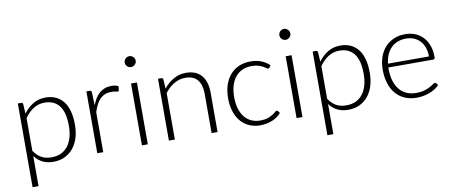

<svg xmlns="http://www.w3.org/2000/svg" viewBox="-74 -1029 3593 1521"><g transform="rotate(-10 1722.0 -269.0)"><path d="M130 -108.5Q144.5 -87 160.2 -72.2Q176 -57.5 193.5 -48.2Q211 -39 230.8 -35Q250.5 -31 272.5 -31Q316.5 -31 349.5 -47Q382.5 -63 404.8 -92.2Q427 -121.5 438.2 -162.2Q449.5 -203 449.5 -252Q449.5 -363 408.5 -415.2Q367.5 -467.5 291 -467.5Q241.5 -467.5 201.5 -442Q161.5 -416.5 130 -371ZM128 -408Q161 -453 205.2 -479.5Q249.5 -506 304.5 -506Q396 -506 447.2 -442.5Q498.5 -379 498.5 -252Q498.5 -197.5 484.2 -150.2Q470 -103 442.2 -68.2Q414.5 -33.5 374.2 -13.5Q334 6.5 281.5 6.5Q231 6.5 194 -12Q157 -30.5 130 -66.5V176H82V-497.5H108.5Q121 -497.5 123 -485Z M679 -377.5Q690.5 -408 705.2 -431.8Q720 -455.5 739.2 -472Q758.5 -488.5 782.2 -497.2Q806 -506 835 -506Q850.5 -506 865.5 -503.2Q880.5 -500.5 892 -493.5L888 -460.5Q885.5 -452.5 878.5 -452.5Q872.5 -452.5 860.2 -456Q848 -459.5 828 -459.5Q799 -459.5 776.8 -450.8Q754.5 -442 736.8 -424.5Q719 -407 705.8 -381.2Q692.5 -355.5 681.5 -322V0H633.5V-497.5H659Q667.5 -497.5 671 -494Q674.5 -490.5 675.5 -482Z M1040 -497.5V0H992.5V-497.5ZM1060.5 -669Q1060.5 -660 1056.8 -652.2Q1053 -644.5 1047 -638.5Q1041 -632.5 1033 -629Q1025 -625.5 1016 -625.5Q1007 -625.5 999 -629Q991 -632.5 985 -638.5Q979 -644.5 975.5 -652.2Q972 -660 972 -669Q972 -678 975.5 -686.2Q979 -694.5 985 -700.5Q991 -706.5 999 -710Q1007 -713.5 1016 -713.5Q1025 -713.5 1033 -710Q1041 -706.5 1047 -700.5Q1053 -694.5 1056.8 -686.2Q1060.5 -678 1060.5 -669Z M1255 -410.5Q1289.5 -453.5 1334.8 -479.5Q1380 -505.5 1435.5 -505.5Q1476.5 -505.5 1507.8 -492.5Q1539 -479.5 1559.5 -455Q1580 -430.5 1590.5 -396Q1601 -361.5 1601 -318V0H1553V-318Q1553 -388 1521 -427.8Q1489 -467.5 1423.5 -467.5Q1375 -467.5 1332.8 -442.8Q1290.5 -418 1257.5 -374V0H1209.5V-497.5H1236Q1248.5 -497.5 1250.5 -485Z M2094 -431Q2091.5 -428.5 2089.2 -426.8Q2087 -425 2083 -425Q2078 -425 2069.5 -431.8Q2061 -438.5 2046.5 -446.5Q2032 -454.5 2010.2 -461.2Q1988.5 -468 1957.5 -468Q1914.5 -468 1881.2 -452.8Q1848 -437.5 1825 -409Q1802 -380.5 1790.2 -340Q1778.5 -299.5 1778.5 -249Q1778.5 -196.5 1790.8 -156Q1803 -115.5 1825.5 -87.8Q1848 -60 1880 -45.5Q1912 -31 1951 -31Q1987 -31 2011.2 -39.5Q2035.5 -48 2051.2 -58Q2067 -68 2076 -76.5Q2085 -85 2091 -85Q2097 -85 2101 -80L2113.5 -64Q2102 -49 2084.5 -36Q2067 -23 2045 -13.5Q2023 -4 1997.2 1.2Q1971.5 6.5 1943.5 6.5Q1896 6.5 1856.8 -10.8Q1817.5 -28 1789.2 -60.8Q1761 -93.5 1745.2 -141Q1729.5 -188.5 1729.5 -249Q1729.5 -306 1744.5 -353Q1759.5 -400 1788.5 -434Q1817.5 -468 1859.2 -486.8Q1901 -505.5 1955 -505.5Q2003.5 -505.5 2041 -490Q2078.5 -474.5 2106.5 -448Z M2284 -497.5V0H2236.5V-497.5ZM2304.5 -669Q2304.5 -660 2300.8 -652.2Q2297 -644.5 2291 -638.5Q2285 -632.5 2277 -629Q2269 -625.5 2260 -625.5Q2251 -625.5 2243 -629Q2235 -632.5 2229 -638.5Q2223 -644.5 2219.5 -652.2Q2216 -660 2216 -669Q2216 -678 2219.5 -686.2Q2223 -694.5 2229 -700.5Q2235 -706.5 2243 -710Q2251 -713.5 2260 -713.5Q2269 -713.5 2277 -710Q2285 -706.5 2291 -700.5Q2297 -694.5 2300.8 -686.2Q2304.5 -678 2304.5 -669Z M2501.5 -108.5Q2516 -87 2531.8 -72.2Q2547.5 -57.5 2565 -48.2Q2582.5 -39 2602.2 -35Q2622 -31 2644 -31Q2688 -31 2721 -47Q2754 -63 2776.2 -92.2Q2798.5 -121.5 2809.8 -162.2Q2821 -203 2821 -252Q2821 -363 2780 -415.2Q2739 -467.5 2662.5 -467.5Q2613 -467.5 2573 -442Q2533 -416.5 2501.5 -371ZM2499.5 -408Q2532.5 -453 2576.8 -479.5Q2621 -506 2676 -506Q2767.5 -506 2818.8 -442.5Q2870 -379 2870 -252Q2870 -197.5 2855.8 -150.2Q2841.5 -103 2813.8 -68.2Q2786 -33.5 2745.8 -13.5Q2705.5 6.5 2653 6.5Q2602.5 6.5 2565.5 -12Q2528.5 -30.5 2501.5 -66.5V176H2453.5V-497.5H2480Q2492.5 -497.5 2494.5 -485Z M3354 -299Q3354 -339 3342.8 -370.8Q3331.5 -402.5 3311 -424.5Q3290.5 -446.5 3262.2 -458.2Q3234 -470 3200 -470Q3161.5 -470 3131 -458Q3100.5 -446 3078.2 -423.5Q3056 -401 3042.5 -369.5Q3029 -338 3024.5 -299ZM3022 -268.5V-259Q3022 -203 3035 -160.5Q3048 -118 3072 -89.2Q3096 -60.5 3130 -46Q3164 -31.5 3206 -31.5Q3243.5 -31.5 3271 -39.8Q3298.5 -48 3317.2 -58.2Q3336 -68.5 3347 -76.8Q3358 -85 3363 -85Q3369.5 -85 3373 -80L3386 -64Q3374 -49 3354.2 -36Q3334.5 -23 3310.2 -13.8Q3286 -4.5 3258.2 1Q3230.5 6.5 3202.5 6.5Q3151.5 6.5 3109.5 -11.2Q3067.5 -29 3037.5 -63Q3007.5 -97 2991.2 -146.2Q2975 -195.5 2975 -259Q2975 -312.5 2990.2 -357.8Q3005.5 -403 3034.2 -435.8Q3063 -468.5 3104.8 -487Q3146.5 -505.5 3199.5 -505.5Q3241.5 -505.5 3277.5 -491Q3313.5 -476.5 3340 -448.8Q3366.5 -421 3381.8 -380.5Q3397 -340 3397 -287.5Q3397 -276.5 3394 -272.5Q3391 -268.5 3384 -268.5Z"/></g></svg>

Font: Lato 2
Style: Regular
Weight: 300
Designer: Lukasz Dziedzic with Adam Twardoch and Botio Nikoltchev
Foundry: tyPoland Lukasz Dziedzic
Version: Version 2.015; 2015-08-06; http://www.latofonts.com/